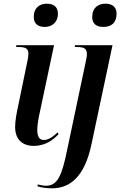

<svg xmlns="http://www.w3.org/2000/svg" viewBox="-20 -781 658 1041"><path d="M222 -635C259 -635 294 -657 294 -707C294 -747 267 -761 234 -761C196 -761 163 -740 163 -689C163 -651 188 -635 222 -635ZM539 -635C583 -635 612 -656 612 -707C612 -747 584 -761 552 -761C513 -761 480 -740 480 -688C480 -650 506 -635 539 -635ZM164 10C225 10 268 -22 298 -54L292 -63C269 -41 244 -22 218 -22C192 -22 183 -41 182 -76C182 -99 188 -140 196 -173L273 -536H69L67 -526H81C119 -526 134 -518 134 -490C134 -478 132 -463 128 -447L81 -219C70 -169 62 -127 62 -93C62 -27 99 10 164 10ZM262 240C359 240 439 178 476 1L590 -536H387L385 -526H398C436 -526 451 -518 451 -487C451 -475 448 -460 444 -442L344 32C315 176 290 226 229 226C215 226 195 222 185 219L183 229C206 236 230 240 262 240Z"/></svg>

Font: Noto Serif Display SemiCondensed SemiBold
Style: Italic
Weight: 600
Width: 4
Italic angle: -12°
Designer: Monotype Design Team
Foundry: Monotype Imaging Inc.
Version: Version 2.009